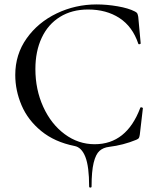

<svg xmlns="http://www.w3.org/2000/svg" viewBox="-20 -656 709 868"><path d="M317 4Q227 -14 166.5 -63.5Q106 -113 77.5 -180Q49 -247 49 -317Q49 -410 100.5 -482.5Q152 -555 236.5 -595.5Q321 -636 417 -636Q463 -636 512 -627.5Q561 -619 590 -604Q598 -600 600.5 -595.5Q603 -591 605 -580L616 -460Q616 -457 611 -456Q606 -455 605 -459Q579 -536 520 -574.5Q461 -613 378 -613Q305 -613 251 -579.5Q197 -546 168.5 -485Q140 -424 140 -344Q140 -251 175.5 -173Q211 -95 272.5 -49.5Q334 -4 408 -4Q552 -4 614 -168Q614 -171 619 -171Q621 -171 623.5 -169.5Q626 -168 626 -167L612 -47Q610 -35 607.5 -31.5Q605 -28 596 -24Q538 0 473 8Q447 11 430 26Q413 41 403.5 79.5Q394 118 394 187Q394 192 388.5 192Q383 192 383 187Q383 97 366 53.5Q349 10 317 4Z"/></svg>

Font: Cormorant Infant Medium
Style: Regular
Weight: 500
Designer: Christian Thalmann (Catharsis Fonts)
Foundry: Catharsis Fonts
Version: Version 4.000